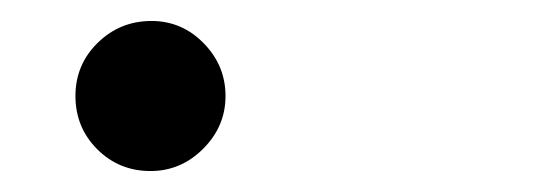

<svg xmlns="http://www.w3.org/2000/svg" viewBox="-20 -197 540 185"><path d="M125 -32.2Q94.7 -32.2 73.7 -53.2Q52.7 -74.2 52.7 -104.5Q52.7 -134.8 74.2 -155.8Q95.7 -176.8 126 -176.8Q155.3 -176.8 176.3 -155.3Q197.3 -133.8 197.3 -104.5Q197.3 -75.2 175.8 -53.7Q154.3 -32.2 125 -32.2Z"/></svg>

Font: Kosugi Maru
Style: Regular
Weight: 400
Designer: MOTOYA
Version: Version 4.002